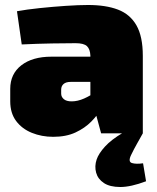

<svg xmlns="http://www.w3.org/2000/svg" viewBox="-20 -534 630 769"><path d="M333 -514Q404 -514 452.5 -495.5Q501 -477 526.5 -432.5Q552 -388 552 -310V0H385L356 -107L342 -127V-311Q341 -337 328.5 -349Q316 -361 283 -361Q244 -361 187.5 -360Q131 -359 67 -356L48 -489Q86 -496 138.5 -501.5Q191 -507 243 -510.5Q295 -514 333 -514ZM471 -307 470 -206H263Q244 -206 234.5 -197.5Q225 -189 225 -175V-159Q225 -146 235.5 -137Q246 -128 267 -128Q291 -128 317 -139.5Q343 -151 367 -169Q391 -187 408 -206V-142Q401 -125 386 -99Q371 -73 345.5 -47Q320 -21 282.5 -3.5Q245 14 193 14Q147 14 107.5 -2Q68 -18 44.5 -49.5Q21 -81 21 -128V-178Q21 -238 65.5 -272.5Q110 -307 186 -307ZM472 -2 552 0Q540 22 528.5 42Q517 62 505 87Q492 114 508.5 119Q525 124 553 120L565 192Q504 215 462 215Q420 215 396 199Q372 183 365 157.5Q358 132 367 105Q375 81 400.5 53Q426 25 472 -2Z"/></svg>

Font: Exo 2 Black
Style: Regular
Weight: 900
Designer: Natanael Gama
Foundry: Natanael Gama
Version: Version 2.010